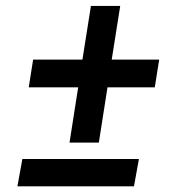

<svg xmlns="http://www.w3.org/2000/svg" viewBox="-20 -643 627 662"><path d="M365.2 -437.5H528.8L513.7 -341.8H350.6L320.8 -151.4H219.7L249.5 -341.8H79.1L94.2 -437.5H264.2L293.5 -622.6H394.5ZM441.9 -0.5H40L57.1 -94.7H459Z"/></svg>

Font: Roboto Mono Medium
Style: Italic
Weight: 500
Designer: Google
Version: Version 2.000985; 2015; ttfautohint (v1.3)